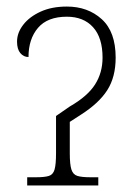

<svg xmlns="http://www.w3.org/2000/svg" viewBox="-20 -566 418 586"><path d="M63 0V-25H90Q116 -25 129 -29Q142 -33 146.5 -48.5Q151 -64 151 -98V-212L193 -241Q247 -272 270 -308Q293 -344 293 -390Q293 -451 264 -483Q235 -515 184 -515Q125 -515 96 -481Q67 -447 67 -392Q52 -392 42 -404Q32 -416 32 -439Q32 -466 51 -490.5Q70 -515 104 -530.5Q138 -546 184 -546Q248 -546 290.5 -507.5Q333 -469 333 -390Q333 -331 307.5 -291Q282 -251 227 -216L193 -194V-98Q193 -64 198 -48.5Q203 -33 216.5 -29Q230 -25 256 -25H280V0Z"/></svg>

Font: Noto Serif SemiCondensed ExtraLight
Style: Regular
Weight: 200
Width: 4
Designer: Monotype Design Team
Foundry: Monotype Imaging Inc.
Version: Version 2.014